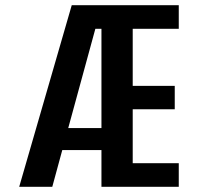

<svg xmlns="http://www.w3.org/2000/svg" viewBox="-20 -720 765 740"><path d="M54 0 256.5 -700H669V-609H491.5V-389H653.5V-299H491.5V-91H669V0H371V-141.5H220L181.5 0ZM371 -609H347.5L243 -226.5H371Z"/></svg>

Font: Trispace SemiCondensed Medium
Style: Regular
Weight: 500
Width: 4
Designer: Tyler Finck
Foundry: Etcetera Type Company
Version: Version 1.210; ttfautohint (v1.8.3)